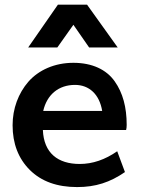

<svg xmlns="http://www.w3.org/2000/svg" viewBox="-20 -779 629 811"><path d="M162.6 -310.5C178.2 -378.9 227.1 -420.4 296.9 -420.4C356 -420.4 399.9 -381.3 411.6 -310.5ZM305.7 11.2C383.8 11.2 444.8 -8.8 507.8 -52.2L475.1 -140.1C423.8 -104.5 371.1 -86.4 316.9 -86.4C224.6 -86.4 165 -132.3 161.1 -230H512.7C514.2 -234.9 515.1 -242.2 515.1 -251.5C515.1 -325.7 499 -386.7 464.4 -435.5C429.7 -484.9 369.6 -513.7 290 -513.7C210.4 -513.7 143.1 -482.9 100.1 -434.1C57.6 -385.3 33.2 -320.3 33.2 -250C33.2 -172.4 57.6 -109.4 106 -61C154.8 -12.7 221.2 11.2 305.7 11.2ZM222.2 -578.6 290 -674.3 356.4 -578.6H477.1L347.7 -759.3H224.6L99.1 -578.6Z"/></svg>

Font: Ride
Style: Bold
Weight: 700
Version: Version 3.000